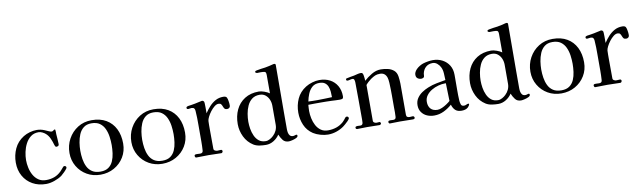

<svg xmlns="http://www.w3.org/2000/svg" viewBox="-44 -1333 6308 1894"><g transform="rotate(-10 3110.5 -386.5)"><path d="M527 -126Q527 -124 526.5 -122Q526 -120 525 -118Q516 -104 496 -84Q476 -64 462 -53Q431 -31 386.5 -15.5Q342 0 302 0Q226 0 167.5 -33Q109 -66 76 -124.5Q43 -183 43 -259Q43 -333 73 -398Q103 -463 167 -503Q196 -521 231.5 -531Q267 -541 301 -541Q321 -541 340.5 -537Q360 -533 379 -525Q393 -520 413 -510Q433 -500 446 -500Q455 -500 463.5 -507.5Q472 -515 477 -515Q481 -515 483 -511Q485 -501 485 -490Q485 -479 485 -469Q487 -444 488.5 -420Q490 -396 491 -372Q491 -370 491 -367.5Q491 -365 491 -363Q491 -353 482.5 -348.5Q474 -344 466 -344Q457 -344 453 -352.5Q449 -361 447 -368Q439 -398 424.5 -431Q410 -464 386 -485Q373 -497 353.5 -506.5Q334 -516 315 -516Q269 -516 237 -491.5Q205 -467 185 -428.5Q165 -390 156 -347Q147 -304 147 -266Q147 -229 155.5 -189Q164 -149 183 -115Q202 -81 233 -59.5Q264 -38 309 -38Q353 -38 390.5 -51.5Q428 -65 460 -96Q470 -105 478 -116Q486 -127 496 -137Q502 -143 508 -143Q516 -143 521.5 -138.5Q527 -134 527 -126Z M1005 -266Q1005 -307 999 -350Q993 -393 976 -430Q959 -467 927.5 -489.5Q896 -512 844 -512Q796 -512 765.5 -488Q735 -464 719 -425.5Q703 -387 696.5 -344.5Q690 -302 690 -264Q690 -222 696.5 -180.5Q703 -139 720 -104Q737 -69 769 -48Q801 -27 852 -27Q902 -27 932.5 -49Q963 -71 978.5 -107Q994 -143 999.5 -185Q1005 -227 1005 -266ZM1119 -262Q1119 -186 1082.5 -126Q1046 -66 984.5 -31.5Q923 3 847 3Q772 3 712 -31.5Q652 -66 616.5 -126Q581 -186 581 -260Q581 -337 616 -401Q651 -465 712 -503.5Q773 -542 851 -542Q937 -542 996.5 -507Q1056 -472 1087.5 -409Q1119 -346 1119 -262Z M1625 -266Q1625 -307 1619 -350Q1613 -393 1596 -430Q1579 -467 1547.5 -489.5Q1516 -512 1464 -512Q1416 -512 1385.5 -488Q1355 -464 1339 -425.5Q1323 -387 1316.5 -344.5Q1310 -302 1310 -264Q1310 -222 1316.5 -180.5Q1323 -139 1340 -104Q1357 -69 1389 -48Q1421 -27 1472 -27Q1522 -27 1552.5 -49Q1583 -71 1598.5 -107Q1614 -143 1619.5 -185Q1625 -227 1625 -266ZM1739 -262Q1739 -186 1702.5 -126Q1666 -66 1604.5 -31.5Q1543 3 1467 3Q1392 3 1332 -31.5Q1272 -66 1236.5 -126Q1201 -186 1201 -260Q1201 -337 1236 -401Q1271 -465 1332 -503.5Q1393 -542 1471 -542Q1557 -542 1616.5 -507Q1676 -472 1707.5 -409Q1739 -346 1739 -262Z M2220 -448Q2220 -434 2211 -426Q2202 -418 2188 -418Q2170 -418 2162.5 -428Q2155 -438 2150.5 -451Q2146 -464 2138.5 -474Q2131 -484 2112 -484Q2093 -484 2071.5 -467Q2050 -450 2031 -425Q2012 -400 1999.5 -375Q1987 -350 1986 -334Q1985 -313 1985 -291.5Q1985 -270 1985 -249Q1985 -201 1985.5 -152.5Q1986 -104 1986 -56Q1986 -43 1998 -36.5Q2010 -30 2021 -30Q2031 -30 2040 -31Q2049 -32 2059 -32Q2064 -32 2068 -27Q2072 -22 2072 -18Q2072 -12 2067.5 -5.5Q2063 1 2057 1Q2025 1 1993 -0.5Q1961 -2 1929 -2Q1898 -2 1867 -1Q1836 0 1804 0Q1799 0 1795.5 -6Q1792 -12 1792 -16Q1792 -29 1802 -31Q1813 -33 1826 -32Q1839 -31 1850 -31Q1878 -31 1879 -57Q1882 -103 1882 -149Q1882 -195 1882 -241V-315Q1882 -350 1881.5 -385Q1881 -420 1878 -455Q1877 -472 1869 -480.5Q1861 -489 1843 -489Q1835 -489 1827 -487Q1819 -485 1811 -485Q1795 -485 1795 -499Q1795 -508 1804 -511Q1814 -515 1825.5 -516Q1837 -517 1847 -519Q1887 -525 1924 -534Q1927 -534 1941 -537.5Q1955 -541 1956 -541Q1970 -541 1977 -529Q1979 -526 1980 -510Q1981 -494 1981 -473.5Q1981 -453 1981 -435.5Q1981 -418 1981 -412Q2003 -446 2030.5 -476Q2058 -506 2092.5 -525Q2127 -544 2170 -544Q2198 -544 2205.5 -529.5Q2213 -515 2216 -492Q2218 -482 2219 -470.5Q2220 -459 2220 -448Z M2633 -373Q2633 -405 2621 -434Q2609 -463 2585.5 -482Q2562 -501 2527 -501Q2481 -501 2450.5 -477.5Q2420 -454 2403 -416.5Q2386 -379 2379 -337Q2372 -295 2372 -258Q2372 -225 2378 -187.5Q2384 -150 2399.5 -116Q2415 -82 2441.5 -61Q2468 -40 2510 -40Q2530 -40 2551.5 -52Q2573 -64 2587 -78Q2609 -99 2621 -125.5Q2633 -152 2633 -182ZM2826 -39Q2826 -26 2807 -17Q2788 -8 2765.5 -3Q2743 2 2733 2Q2694 2 2674 -24Q2654 -50 2641 -82Q2619 -48 2582.5 -25.5Q2546 -3 2505 -3Q2474 -3 2440.5 -8Q2407 -13 2381 -29Q2324 -65 2294.5 -126Q2265 -187 2265 -253Q2265 -333 2295 -396.5Q2325 -460 2383.5 -497Q2442 -534 2525 -534Q2548 -534 2580 -522.5Q2612 -511 2631 -497V-680Q2631 -710 2618 -714Q2605 -718 2579 -718Q2569 -718 2560 -717.5Q2551 -717 2541 -717Q2537 -717 2530.5 -720.5Q2524 -724 2524 -729Q2524 -737 2530 -739.5Q2536 -742 2542 -743Q2564 -748 2585.5 -750.5Q2607 -753 2628 -756Q2650 -760 2671 -764.5Q2692 -769 2713 -775Q2716 -776 2721 -776Q2736 -776 2736 -763Q2736 -644 2735 -524.5Q2734 -405 2734 -286V-118Q2734 -102 2737.5 -84.5Q2741 -67 2751.5 -55Q2762 -43 2782 -43Q2792 -43 2801 -46.5Q2810 -50 2817 -50Q2822 -50 2824 -46.5Q2826 -43 2826 -39Z M3227 -354Q3227 -382 3224.5 -410Q3222 -438 3212.5 -461.5Q3203 -485 3183 -499.5Q3163 -514 3127 -514Q3082 -514 3054.5 -489Q3027 -464 3012 -426.5Q2997 -389 2990 -352Q3012 -351 3034.5 -350.5Q3057 -350 3079 -350Q3116 -350 3153 -351.5Q3190 -353 3227 -354ZM3355 -122Q3355 -119 3353 -115Q3348 -106 3335 -92.5Q3322 -79 3307.5 -67Q3293 -55 3284 -48Q3250 -24 3209 -10.5Q3168 3 3126 3Q3091 3 3050.5 -8.5Q3010 -20 2980 -39Q2924 -76 2898.5 -135.5Q2873 -195 2873 -260Q2873 -334 2902 -398Q2931 -462 2995 -502Q3024 -520 3061 -531Q3098 -542 3132 -542Q3192 -542 3237.5 -518Q3283 -494 3309 -449.5Q3335 -405 3335 -344Q3335 -325 3325.5 -320.5Q3316 -316 3299 -316Q3279 -316 3259 -317Q3239 -318 3219 -319Q3192 -320 3165.5 -320.5Q3139 -321 3113 -321Q3081 -321 3048.5 -321Q3016 -321 2984 -320Q2983 -304 2982 -289Q2981 -274 2981 -258Q2981 -223 2989 -184.5Q2997 -146 3014.5 -113Q3032 -80 3061 -59Q3090 -38 3133 -38Q3177 -38 3216 -51Q3255 -64 3288 -93Q3298 -102 3305.5 -112Q3313 -122 3321 -132Q3327 -140 3337 -140Q3344 -140 3349.5 -134.5Q3355 -129 3355 -122Z M3995 -14Q3995 -5 3989 -2Q3983 1 3975 1Q3944 1 3912 0Q3880 -1 3848 -1Q3823 -1 3796.5 0Q3770 1 3744 1Q3740 1 3736 -4Q3732 -9 3732 -13Q3732 -26 3742 -28Q3753 -30 3763.5 -29Q3774 -28 3784 -28Q3810 -28 3811 -54Q3813 -77 3812.5 -100Q3812 -123 3812 -145V-269Q3812 -290 3811.5 -325.5Q3811 -361 3809 -395.5Q3807 -430 3801 -448Q3784 -499 3733 -499Q3703 -499 3683.5 -490.5Q3664 -482 3639 -465Q3624 -454 3609.5 -441Q3595 -428 3583 -413Q3583 -323 3583 -233.5Q3583 -144 3583 -55Q3583 -42 3594 -35.5Q3605 -29 3616 -29Q3624 -29 3631.5 -30Q3639 -31 3646 -31Q3650 -31 3654 -26Q3658 -21 3658 -17Q3658 -10 3652.5 -5.5Q3647 -1 3641 -1Q3610 -1 3579 -2Q3548 -3 3517 -3Q3492 -3 3467 -2Q3442 -1 3417 -1Q3411 -1 3407 -5.5Q3403 -10 3403 -15Q3403 -26 3413 -28.5Q3423 -31 3435 -30Q3447 -29 3454 -29Q3478 -29 3480 -55Q3481 -69 3481 -83Q3481 -97 3481 -110Q3481 -196 3480.5 -283Q3480 -370 3479 -457Q3479 -468 3475 -482Q3471 -496 3457 -496Q3444 -496 3432 -492Q3420 -488 3407 -488Q3394 -488 3394 -500Q3394 -507 3396 -509Q3398 -511 3405 -512Q3423 -517 3442 -519.5Q3461 -522 3480 -526Q3497 -530 3514 -534.5Q3531 -539 3548 -539Q3560 -539 3565 -532Q3570 -525 3572.5 -510Q3575 -495 3576.5 -480Q3578 -465 3578 -456Q3611 -487 3656 -513.5Q3701 -540 3747 -540Q3782 -540 3817 -532Q3852 -524 3877.5 -502.5Q3903 -481 3909 -440Q3911 -423 3913 -404.5Q3915 -386 3915 -369Q3915 -291 3915 -213Q3915 -135 3915 -57Q3915 -40 3924 -34Q3933 -28 3949 -28Q3957 -28 3964.5 -29Q3972 -30 3980 -30Q3986 -30 3990.5 -24.5Q3995 -19 3995 -14Z M4362 -116Q4360 -160 4359.5 -205Q4359 -250 4357 -294H4348Q4317 -294 4281 -284.5Q4245 -275 4213 -256Q4181 -237 4160.5 -209Q4140 -181 4140 -145Q4140 -101 4163.5 -75.5Q4187 -50 4232 -50Q4252 -50 4277 -61Q4302 -72 4325 -87.5Q4348 -103 4362 -116ZM4547 -52Q4547 -45 4540.5 -35.5Q4534 -26 4529 -21Q4516 -9 4499 -4.5Q4482 0 4465 0Q4424 0 4402 -20Q4380 -40 4369 -77Q4332 -44 4286.5 -22Q4241 0 4190 0Q4151 0 4118 -14.5Q4085 -29 4064.5 -58Q4044 -87 4044 -128Q4044 -168 4064 -198Q4084 -228 4115 -249Q4146 -270 4179 -283Q4222 -301 4267.5 -309.5Q4313 -318 4358 -326Q4357 -356 4355 -393Q4353 -430 4339 -457Q4329 -478 4308.5 -495.5Q4288 -513 4263 -513Q4221 -513 4194 -489Q4167 -465 4159 -424Q4158 -417 4158 -409Q4158 -401 4156 -395Q4154 -388 4144.5 -384Q4135 -380 4128 -380Q4106 -380 4090.5 -391.5Q4075 -403 4075 -427Q4075 -440 4079 -449Q4085 -466 4100.5 -481.5Q4116 -497 4135.5 -508.5Q4155 -520 4171 -525Q4193 -532 4220 -536.5Q4247 -541 4269 -541Q4322 -541 4364.5 -518.5Q4407 -496 4431.5 -456Q4456 -416 4456 -361V-330Q4456 -272 4455.5 -214.5Q4455 -157 4458 -99Q4460 -80 4466 -62.5Q4472 -45 4496 -45Q4508 -45 4519.5 -51Q4531 -57 4540 -57Q4547 -57 4547 -52Z M4960 -373Q4960 -405 4948 -434Q4936 -463 4912.5 -482Q4889 -501 4854 -501Q4808 -501 4777.5 -477.5Q4747 -454 4730 -416.5Q4713 -379 4706 -337Q4699 -295 4699 -258Q4699 -225 4705 -187.5Q4711 -150 4726.5 -116Q4742 -82 4768.5 -61Q4795 -40 4837 -40Q4857 -40 4878.5 -52Q4900 -64 4914 -78Q4936 -99 4948 -125.5Q4960 -152 4960 -182ZM5153 -39Q5153 -26 5134 -17Q5115 -8 5092.5 -3Q5070 2 5060 2Q5021 2 5001 -24Q4981 -50 4968 -82Q4946 -48 4909.5 -25.5Q4873 -3 4832 -3Q4801 -3 4767.5 -8Q4734 -13 4708 -29Q4651 -65 4621.5 -126Q4592 -187 4592 -253Q4592 -333 4622 -396.5Q4652 -460 4710.5 -497Q4769 -534 4852 -534Q4875 -534 4907 -522.5Q4939 -511 4958 -497V-680Q4958 -710 4945 -714Q4932 -718 4906 -718Q4896 -718 4887 -717.5Q4878 -717 4868 -717Q4864 -717 4857.5 -720.5Q4851 -724 4851 -729Q4851 -737 4857 -739.5Q4863 -742 4869 -743Q4891 -748 4912.5 -750.5Q4934 -753 4955 -756Q4977 -760 4998 -764.5Q5019 -769 5040 -775Q5043 -776 5048 -776Q5063 -776 5063 -763Q5063 -644 5062 -524.5Q5061 -405 5061 -286V-118Q5061 -102 5064.5 -84.5Q5068 -67 5078.5 -55Q5089 -43 5109 -43Q5119 -43 5128 -46.5Q5137 -50 5144 -50Q5149 -50 5151 -46.5Q5153 -43 5153 -39Z M5622 -266Q5622 -307 5616 -350Q5610 -393 5593 -430Q5576 -467 5544.5 -489.5Q5513 -512 5461 -512Q5413 -512 5382.5 -488Q5352 -464 5336 -425.5Q5320 -387 5313.5 -344.5Q5307 -302 5307 -264Q5307 -222 5313.5 -180.5Q5320 -139 5337 -104Q5354 -69 5386 -48Q5418 -27 5469 -27Q5519 -27 5549.5 -49Q5580 -71 5595.5 -107Q5611 -143 5616.5 -185Q5622 -227 5622 -266ZM5736 -262Q5736 -186 5699.5 -126Q5663 -66 5601.5 -31.5Q5540 3 5464 3Q5389 3 5329 -31.5Q5269 -66 5233.5 -126Q5198 -186 5198 -260Q5198 -337 5233 -401Q5268 -465 5329 -503.5Q5390 -542 5468 -542Q5554 -542 5613.5 -507Q5673 -472 5704.5 -409Q5736 -346 5736 -262Z M6217 -448Q6217 -434 6208 -426Q6199 -418 6185 -418Q6167 -418 6159.5 -428Q6152 -438 6147.5 -451Q6143 -464 6135.5 -474Q6128 -484 6109 -484Q6090 -484 6068.5 -467Q6047 -450 6028 -425Q6009 -400 5996.5 -375Q5984 -350 5983 -334Q5982 -313 5982 -291.5Q5982 -270 5982 -249Q5982 -201 5982.5 -152.5Q5983 -104 5983 -56Q5983 -43 5995 -36.5Q6007 -30 6018 -30Q6028 -30 6037 -31Q6046 -32 6056 -32Q6061 -32 6065 -27Q6069 -22 6069 -18Q6069 -12 6064.5 -5.5Q6060 1 6054 1Q6022 1 5990 -0.5Q5958 -2 5926 -2Q5895 -2 5864 -1Q5833 0 5801 0Q5796 0 5792.5 -6Q5789 -12 5789 -16Q5789 -29 5799 -31Q5810 -33 5823 -32Q5836 -31 5847 -31Q5875 -31 5876 -57Q5879 -103 5879 -149Q5879 -195 5879 -241V-315Q5879 -350 5878.5 -385Q5878 -420 5875 -455Q5874 -472 5866 -480.5Q5858 -489 5840 -489Q5832 -489 5824 -487Q5816 -485 5808 -485Q5792 -485 5792 -499Q5792 -508 5801 -511Q5811 -515 5822.5 -516Q5834 -517 5844 -519Q5884 -525 5921 -534Q5924 -534 5938 -537.5Q5952 -541 5953 -541Q5967 -541 5974 -529Q5976 -526 5977 -510Q5978 -494 5978 -473.5Q5978 -453 5978 -435.5Q5978 -418 5978 -412Q6000 -446 6027.5 -476Q6055 -506 6089.5 -525Q6124 -544 6167 -544Q6195 -544 6202.5 -529.5Q6210 -515 6213 -492Q6215 -482 6216 -470.5Q6217 -459 6217 -448Z"/></g></svg>

Font: Kaisei Decol Medium
Style: Regular
Weight: 500
Designer: Font-Kai, 金井和夫
Foundry: KAZUO KANAI
Version: Version 5.003